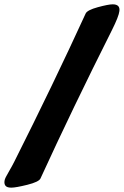

<svg xmlns="http://www.w3.org/2000/svg" viewBox="-44 -760 566 878"><path d="M141.1 56.2Q133.8 71.8 81.1 85Q28.3 98.1 7.8 98.1Q-11.2 98.1 -18.3 90.1Q-25.4 82 -23.4 67.4Q-22.5 59.6 -17.3 49.6Q-12.2 39.6 -0.5 19.5Q11.2 -0.5 21 -20Q201.2 -378.4 347.7 -698.2Q355 -713.9 403.3 -727.1Q451.7 -740.2 471.2 -740.2Q505.9 -740.2 502 -709.5Q499.5 -685.5 467.8 -622.1Q287.6 -263.7 141.1 56.2Z"/></svg>

Font: Cooper* Black
Style: Italic
Weight: 900
Italic angle: -7°
Designer: Owen Earl
Foundry: indestructible type*
Version: Version 0.001